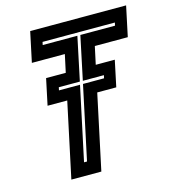

<svg xmlns="http://www.w3.org/2000/svg" viewBox="-105 -786 779 872"><g transform="rotate(-15 284.0 -350.0)"><path d="M123 0 198 -352H105.5L131.5 -475H224L242 -558.5H87L117 -700H568L538 -558.5H383L365 -475H454.5L428.5 -352H339L264 0ZM199 -61H213L286.5 -406H385.5L388.5 -420H289.5L332.5 -624H495.5L498.5 -638H158.5L155.5 -624H318.5L275.5 -420H176.5L173.5 -406H272.5Z"/></g></svg>

Font: Tourney Thin
Style: Italic
Weight: 100
Italic angle: -12°
Designer: Tyler Finck
Foundry: Etcetera Type Co
Version: Version 1.015